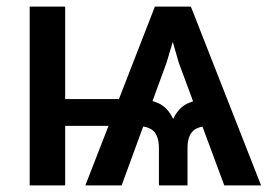

<svg xmlns="http://www.w3.org/2000/svg" viewBox="-20 -561 831 581"><path d="M658.7 0 521 -371.1 472.2 -541H557.6L770 0ZM69.8 0V-541H177.2V0ZM126.5 -180.2V-261.2H382.8V-180.2ZM460.9 0V-112.3Q460.9 -146 446.8 -162.1Q432.6 -178.2 398.4 -179.7V-261.2Q430.7 -261.2 459 -248.8Q487.3 -236.3 503.9 -201.2Q521 -236.3 549.3 -248.8Q577.6 -261.2 609.4 -261.2V-179.7Q575.7 -178.2 561.5 -162.1Q547.4 -146 547.4 -112.3V0ZM238.3 0 448.7 -541H534.7L483.9 -371.1L348.1 0Z"/></svg>

Font: Inter 17pt Medium
Style: Regular
Weight: 500
Version: Version 4.001;git-66647c0bb